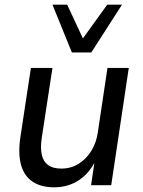

<svg xmlns="http://www.w3.org/2000/svg" viewBox="-20 -791 610 820"><path d="M211 9Q157 9 121 -14Q85 -37 71 -83Q57 -129 66 -198L112 -501H204L158 -200Q152 -159 158.5 -130Q165 -101 185.5 -86Q206 -71 242 -71Q283 -71 316 -91.5Q349 -112 370.5 -147.5Q392 -183 398 -227L439 -501H530L455 0H369L385 -109H390Q363 -52 317 -21.5Q271 9 211 9ZM287 -567 204 -771H267L334 -627L438 -771H501L370 -567Z"/></svg>

Font: Nunitoga
Style: Medium Italic
Weight: 500
Italic angle: -9°
Designer: Vernon Adams
Foundry: Vernon Adams
Version: Version 1.0